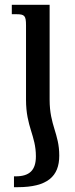

<svg xmlns="http://www.w3.org/2000/svg" viewBox="-20 -512 313 797"><path d="M88 -98C88 15 129 50 129 137C129 194 103 220 45 220H38V265H53C177 265 226 220 226 134C226 42 186 9 186 -98V-492H29V-453H48C82 -453 88 -447 88 -407Z"/></svg>

Font: Noto Serif Armenian
Style: Regular
Weight: 400
Designer: Monotype Design Team
Foundry: Monotype Imaging Inc.
Version: Version 1.901